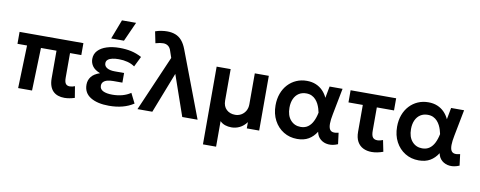

<svg xmlns="http://www.w3.org/2000/svg" viewBox="-76 -1140 4320 1727"><g transform="rotate(10 2084.0 -276.0)"><path d="M529 14.5Q497 14.5 470.8 5.5Q444.5 -3.5 425.8 -22Q407 -40.5 396.8 -69.8Q386.5 -99 386.5 -139.5V-391H244.5L232 0H105L117.5 -391H30V-500H613V-391H510V-166Q510 -127.5 522 -111.5Q534 -95.5 559 -95.5Q570.5 -95.5 582.2 -98.2Q594 -101 605.5 -105.5L622.5 -1.5Q599 6 575 10.2Q551 14.5 529 14.5Z M936 15Q830.5 15 767.8 -23.2Q705 -61.5 705 -137.5Q705 -178 728.8 -209.5Q752.5 -241 807 -259.5Q758 -279 737 -308.5Q716 -338 716 -374Q716 -419 745.2 -450.5Q774.5 -482 825.8 -498.2Q877 -514.5 941.5 -514.5Q1000 -514.5 1048.8 -503.8Q1097.5 -493 1145 -467.5L1098.5 -373Q1069.5 -393.5 1032.2 -403.2Q995 -413 952.5 -413Q920 -413 894.2 -407.5Q868.5 -402 853.5 -389.5Q838.5 -377 838.5 -356.5Q838.5 -329 864.5 -314Q890.5 -299 934.5 -299H1020V-211H938.5Q906.5 -211 883 -204.8Q859.5 -198.5 846.8 -185Q834 -171.5 834 -150.5Q834 -119 864.5 -103.8Q895 -88.5 949.5 -88.5Q997.5 -88.5 1039.8 -100Q1082 -111.5 1115.5 -134.5L1160.5 -44.5Q1115 -14.5 1059 0.2Q1003 15 936 15ZM851.5 -585 919 -762H1048L968.5 -585Z M1195 0 1414 -506 1393 -567.5Q1385 -595 1366.5 -609.2Q1348 -623.5 1320.5 -623.5Q1306.5 -623.5 1288.8 -620.5Q1271 -617.5 1251 -611.5L1229.5 -716.5Q1256.5 -726.5 1285.5 -730.8Q1314.5 -735 1338 -735Q1380 -735 1413.2 -722.2Q1446.5 -709.5 1471.8 -680.5Q1497 -651.5 1515.5 -602.5L1744 0H1604L1475 -371L1330.5 0Z M1830 210V-500H1958V-213Q1958 -160 1989 -131Q2020 -102 2068.5 -102Q2099 -102 2124 -116.8Q2149 -131.5 2163.8 -157.5Q2178.5 -183.5 2178.5 -218V-500H2306.5V0H2193.5V-57Q2165.5 -20 2130 -2.5Q2094.5 15 2055 15Q2024 15 1997 6Q1970 -3 1950 -23.5V210Z M2655 15Q2585.5 15 2530.5 -18.8Q2475.5 -52.5 2443.8 -112.2Q2412 -172 2412 -250Q2412 -309 2430 -357.8Q2448 -406.5 2480.8 -441.8Q2513.5 -477 2557.2 -496Q2601 -515 2652.5 -515Q2698.5 -515 2735 -499.8Q2771.5 -484.5 2798.2 -457.2Q2825 -430 2841.5 -393.5L2861.5 -500H2980L2933.5 -260Q2923 -208 2922.8 -174Q2922.5 -140 2932.2 -122.2Q2942 -104.5 2962.2 -100.8Q2982.5 -97 3013.5 -105L3026.5 -2.5Q2980.5 17.5 2938.8 13.8Q2897 10 2867.8 -14.8Q2838.5 -39.5 2830.5 -81.5Q2801 -34.5 2758.5 -9.8Q2716 15 2655 15ZM2667.5 -97Q2706.5 -97 2733.8 -116.5Q2761 -136 2778.2 -170.8Q2795.5 -205.5 2804.5 -251.5Q2801 -268.5 2795 -288.5Q2789 -308.5 2778.8 -328.8Q2768.5 -349 2753.2 -365.8Q2738 -382.5 2716.5 -392.8Q2695 -403 2666 -403Q2627.5 -403 2599 -384.5Q2570.5 -366 2554.8 -331.8Q2539 -297.5 2539 -250.5Q2539 -178.5 2575 -137.8Q2611 -97 2667.5 -97Z M3335 14Q3291.5 14 3257.5 -2.8Q3223.5 -19.5 3204 -54.5Q3184.5 -89.5 3184.5 -144V-389H3053.5V-500H3469.5V-389H3312.5V-177.5Q3312.5 -133 3326 -115.8Q3339.5 -98.5 3367.5 -98.5Q3379.5 -98.5 3392.2 -101.5Q3405 -104.5 3418.5 -109.5L3439.5 -6Q3413 3.5 3386.5 8.8Q3360 14 3335 14Z M3765 15Q3695.5 15 3640.5 -18.8Q3585.5 -52.5 3553.8 -112.2Q3522 -172 3522 -250Q3522 -309 3540 -357.8Q3558 -406.5 3590.8 -441.8Q3623.5 -477 3667.2 -496Q3711 -515 3762.5 -515Q3808.5 -515 3845 -499.8Q3881.5 -484.5 3908.2 -457.2Q3935 -430 3951.5 -393.5L3971.5 -500H4090L4043.5 -260Q4033 -208 4032.8 -174Q4032.5 -140 4042.2 -122.2Q4052 -104.5 4072.2 -100.8Q4092.5 -97 4123.5 -105L4136.5 -2.5Q4090.5 17.5 4048.8 13.8Q4007 10 3977.8 -14.8Q3948.5 -39.5 3940.5 -81.5Q3911 -34.5 3868.5 -9.8Q3826 15 3765 15ZM3777.5 -97Q3816.5 -97 3843.8 -116.5Q3871 -136 3888.2 -170.8Q3905.5 -205.5 3914.5 -251.5Q3911 -268.5 3905 -288.5Q3899 -308.5 3888.8 -328.8Q3878.5 -349 3863.2 -365.8Q3848 -382.5 3826.5 -392.8Q3805 -403 3776 -403Q3737.5 -403 3709 -384.5Q3680.5 -366 3664.8 -331.8Q3649 -297.5 3649 -250.5Q3649 -178.5 3685 -137.8Q3721 -97 3777.5 -97Z"/></g></svg>

Font: Geologica Roman Medium
Style: Regular
Weight: 500
Designer: Sindre Bremnes, Frode Helland
Foundry: Monokrom Skriftforlag AS
Version: Version 1.010;gftools[0.9.28]